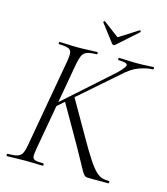

<svg xmlns="http://www.w3.org/2000/svg" viewBox="-116 -877 844 968"><g transform="rotate(15 306.0 -393.5)"><path d="M11 0Q8 0 8 -6Q8 -12 11 -12Q43 -12 60.5 -17Q78 -22 86 -37Q94 -52 99 -81L181 -544Q189 -587 177.5 -600Q166 -613 118 -613Q116 -613 116 -619Q116 -625 118 -625Q138 -625 162.5 -623.5Q187 -622 215 -622Q244 -622 270.5 -623.5Q297 -625 316 -625Q318 -625 318 -619Q318 -613 316 -613Q284 -613 266.5 -607Q249 -601 241.5 -586Q234 -571 228 -542L146 -81Q141 -52 140.5 -37Q140 -22 152.5 -17Q165 -12 198 -12Q200 -12 200 -6Q200 0 198 0Q178 0 157.5 -1Q137 -2 108 -2Q80 -2 55 -1Q30 0 11 0ZM457 0Q440 0 430.5 -0.5Q421 -1 414.5 -7Q408 -13 399.5 -28Q391 -43 376 -71Q361 -99 335 -145L218 -349L260 -380L364 -199Q403 -130 428.5 -91.5Q454 -53 472 -36.5Q490 -20 505.5 -16Q521 -12 540 -12Q543 -12 543 -6Q543 0 540 0Q507 0 487 0Q467 0 457 0ZM150 -294 437 -550Q477 -588 475 -600.5Q473 -613 428 -613Q426 -613 426 -619Q426 -625 428 -625Q448 -625 468.5 -623.5Q489 -622 523 -622Q555 -622 573.5 -623.5Q592 -625 609 -625Q612 -625 612 -619Q612 -613 609 -613Q580 -613 539.5 -599Q499 -585 456 -544L171 -295ZM376 -685 305 -778Q304 -780 307.5 -783Q311 -786 312 -785L394 -723L493 -786Q496 -788 498.5 -784Q501 -780 499 -778L395 -685Q385 -675 376 -685Z"/></g></svg>

Font: Cormorant Garamond Light Light
Style: Italic
Weight: 300
Italic angle: -10°
Version: Version 4.001